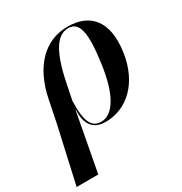

<svg xmlns="http://www.w3.org/2000/svg" viewBox="-229 -679 996 1052"><g transform="rotate(-30 268.5 -153.0)"><path d="M-48 240H89L158 -129H160C153 -18 211 11 269 11C404 11 518 -92 543 -274C569 -461 485 -546 348 -546C203 -546 98 -440 60 -255L32 -117ZM248 -2C189 -2 163 -51 168 -181L189 -284C225 -461 276 -537 346 -537C417 -537 433 -461 407 -276C382 -95 324 -2 248 -2Z"/></g></svg>

Font: Noto Serif Display SemiBold
Style: Italic
Weight: 600
Italic angle: -12°
Designer: Monotype Design Team
Foundry: Monotype Imaging Inc.
Version: Version 2.009